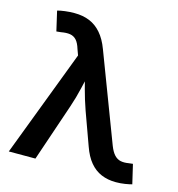

<svg xmlns="http://www.w3.org/2000/svg" viewBox="-110 -833 871 939"><g transform="rotate(15 325.5 -363.5)"><path d="M16.6 0 222.2 -541 211.4 -570.8Q202.6 -600.1 189.5 -614.3Q176.3 -628.4 157.7 -631.3Q139.2 -634.3 112.3 -629.4L89.4 -627L66.4 -726.6Q81.5 -731 105 -733.9Q128.4 -736.8 152.3 -736.8Q195.3 -736.8 229 -722.9Q262.7 -709 288.3 -679.4Q314 -649.9 331.5 -603L500.5 -158.2Q511.7 -129.4 525.6 -114.5Q539.6 -99.6 557.4 -95.9Q575.2 -92.3 597.7 -96.2L618.7 -98.6L641.6 -1Q627.9 2.9 606.2 6.3Q584.5 9.8 560.5 9.8Q519.5 9.8 486.6 -4.2Q453.6 -18.1 429 -47.6Q404.3 -77.1 387.7 -124.5L327.6 -290.5Q309.6 -341.8 296.6 -391.1Q283.7 -440.4 270 -493.7H303.7Q290 -441.4 278.6 -391.1Q267.1 -340.8 250 -290.5L151.4 0Z"/></g></svg>

Font: Inter 18pt SemiBold
Style: Regular
Weight: 600
Designer: Rasmus Andersson
Foundry: rsms
Version: Version 4.001;git-66647c0bb